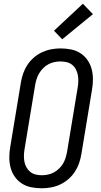

<svg xmlns="http://www.w3.org/2000/svg" viewBox="-20 -1003 540 1031"><path d="M204 8Q175 8 147.5 2.5Q120 -3 97.5 -17.5Q75 -32 59.5 -54Q44 -76 37 -102.5Q30 -129 30 -157.5Q30 -186 35 -214L92 -559Q96 -584 104.5 -608.5Q113 -633 127.5 -655Q142 -677 162.5 -694.5Q183 -712 207 -723Q231 -734 256 -738.5Q281 -743 305 -743Q334 -743 361.5 -737.5Q389 -732 411.5 -717.5Q434 -703 449.5 -681Q465 -659 472 -632.5Q479 -606 479 -577.5Q479 -549 474 -521L417 -176Q413 -151 404.5 -126.5Q396 -102 381.5 -80Q367 -58 346.5 -40.5Q326 -23 302.5 -12Q279 -1 253.5 3.5Q228 8 204 8ZM205 -62Q221 -62 237.5 -65.5Q254 -69 269 -77Q284 -85 297 -97.5Q310 -110 318.5 -124.5Q327 -139 332 -155Q337 -171 340 -187L397 -532Q400 -549 400.5 -566.5Q401 -584 398 -600Q395 -616 387.5 -630.5Q380 -645 367.5 -655Q355 -665 338.5 -669Q322 -673 304 -673Q288 -673 271.5 -669.5Q255 -666 240 -658Q225 -650 212.5 -637.5Q200 -625 191 -610.5Q182 -596 177 -580Q172 -564 169 -548L112 -203Q109 -186 108.5 -168.5Q108 -151 111 -135Q114 -119 122 -104.5Q130 -90 142.5 -80Q155 -70 171 -66Q187 -62 205 -62ZM314 -792 270 -838 425 -983 479 -927Z"/></svg>

Font: Iosevka SS04 Oblique
Style: Regular
Weight: 400
Italic angle: -9°
Monospace: yes
Designer: Belleve Invis
Foundry: Belleve Invis
Version: Version 19.0.0; ttfautohint (v1.8.4)